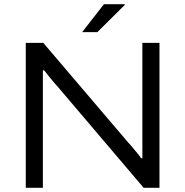

<svg xmlns="http://www.w3.org/2000/svg" viewBox="-20 -889 877 909"><path d="M102 0V-686H185L588 -213Q596 -205 607 -191.5Q618 -178 629.5 -164.5Q641 -151 648 -140H654Q654 -157 654 -179Q654 -201 654 -220V-686H735V0H660L252 -480Q237 -496 218.5 -519Q200 -542 189 -556H183Q183 -539 183 -515Q183 -491 183 -469V0ZM369 -737 472 -869H570L571 -866L441 -737Z"/></svg>

Font: Archivo SemiExpanded Light
Style: Regular
Weight: 300
Width: 6
Designer: Hector Gatti
Foundry: Omnibus-Type
Version: Version 2.001